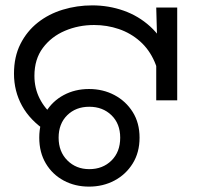

<svg xmlns="http://www.w3.org/2000/svg" viewBox="-20 -686 741 714"><path d="M153 -198Q92 -238 62 -292.5Q32 -347 32 -412Q32 -475 56 -522.5Q80 -570 120.5 -602Q161 -634 213.5 -650Q266 -666 323 -666Q384 -666 439.5 -646.5Q495 -627 538.5 -587.5Q582 -548 607 -488.5Q632 -429 632 -348H575Q575 -410 555 -456Q535 -502 500.5 -532.5Q466 -563 422 -578Q378 -593 330 -593Q272 -593 221.5 -571.5Q171 -550 139.5 -508Q108 -466 108 -404Q108 -358 127.5 -319.5Q147 -281 181 -254L153 -198ZM561 -475 565 -513 561 -658H639V-313H561ZM311 8Q259 8 217 -14.5Q175 -37 150.5 -78Q126 -119 126 -174Q126 -229 150.5 -269.5Q175 -310 217 -332.5Q259 -355 311 -355Q363 -355 405.5 -332.5Q448 -310 473.5 -269.5Q499 -229 499 -174Q499 -119 473.5 -78Q448 -37 405.5 -14.5Q363 8 311 8ZM312 -57Q362 -57 394.5 -89Q427 -121 427 -174Q427 -226 394.5 -257.5Q362 -289 312 -289Q262 -289 230 -257.5Q198 -226 198 -174Q198 -122 230.5 -89.5Q263 -57 312 -57Z"/></svg>

Font: loriya25
Style: Book
Weight: 400
Designer: Jelle Bosma - Monotype Design Team
Foundry: Monotype Imaging Inc.
Version: Version 2.003